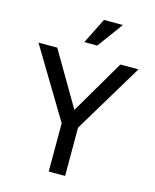

<svg xmlns="http://www.w3.org/2000/svg" viewBox="-132 -999 880 1087"><g transform="rotate(15 308.0 -455.0)"><path d="M15 -690H125L332 -337H288L495 -690H601L356 -283V0H260V-283ZM265 -760 340 -910H451L341 -760Z"/></g></svg>

Font: Radio Canada
Style: Regular
Weight: 400
Designer: Charles Daoud, Etienne Aubert Bonn, Alexandre Saumier Demers, Jacques Le Bailly
Foundry: Radio-Canada
Version: Version 2.104;gftools[0.9.28.dev5+ged2979d]